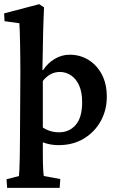

<svg xmlns="http://www.w3.org/2000/svg" viewBox="-25 -700 577 935"><path d="M9.8 214.8 6.8 172.9 67.4 157.2Q68.4 150.4 69.3 128.4Q70.3 106.4 71.3 66.9Q72.3 27.3 72.3 -31.2L74.2 -352.5Q74.2 -385.7 73.7 -420.9Q73.2 -456.1 72.8 -488.8Q72.3 -521.5 71.3 -547.4Q70.3 -573.2 69.3 -586.9L-2.9 -596.7L-4.9 -634.8L166 -679.7L189.5 -664.1Q188.5 -634.8 187 -606.4Q185.5 -578.1 185.1 -544.4Q184.6 -510.7 183.6 -466.3Q182.6 -421.9 181.6 -359.4L184.6 -358.4Q207 -392.6 241.2 -413.1Q275.4 -433.6 314.5 -433.6Q364.3 -433.6 405.3 -408.7Q446.3 -383.8 470.7 -337.9Q495.1 -292 495.1 -228.5Q495.1 -164.1 465.8 -110.8Q436.5 -57.6 383.8 -25.4Q331.1 6.8 259.8 6.8Q239.3 6.8 220.7 3.4Q202.1 0 183.6 -6.8V55.7Q183.6 92.8 185.1 121.1Q186.5 149.4 188.5 157.2L268.6 171.9L265.6 214.8ZM262.7 -55.7Q312.5 -55.7 343.8 -91.8Q375 -127.9 375 -202.1Q375 -251 360.4 -283.7Q345.7 -316.4 320.8 -333Q295.9 -349.6 266.6 -349.6Q242.2 -349.6 221.2 -338.4Q200.2 -327.1 183.6 -305.7V-79.1Q199.2 -68.4 219.7 -62Q240.2 -55.7 262.7 -55.7Z"/></svg>

Font: Crimson Pro ExtraLight SemiBold
Style: Regular
Weight: 600
Version: Version 1.002